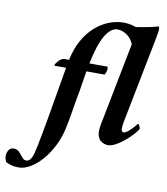

<svg xmlns="http://www.w3.org/2000/svg" viewBox="-239 -781 940 1081"><g transform="rotate(10 230.5 -240.5)"><path d="M383 -687Q340 -687 297.5 -670Q255 -653 219 -620.5Q183 -588 156.5 -540.5Q130 -493 117 -433Q117 -431 116.5 -430Q116 -429 116 -427H89Q80 -427 71.5 -421.5Q63 -416 56 -408.5Q49 -401 44.5 -394Q40 -387 40 -383Q40 -381 42 -380H107L51 -54Q43 -14 37.5 18.5Q32 51 26.5 76Q21 101 16.5 119.5Q12 138 6 150Q0 162 -7 167.5Q-14 173 -24 173Q-36 173 -44 164.5Q-52 156 -59.5 146Q-67 136 -77 127.5Q-87 119 -104 119Q-119 119 -127.5 128Q-136 137 -139.5 150Q-143 163 -141 177Q-139 191 -133 201Q-129 204 -121.5 207Q-114 210 -104 213Q-94 216 -82.5 217.5Q-71 219 -58 219Q-28 219 6.5 199Q41 179 73 142.5Q105 106 130.5 55Q156 4 168 -58Q173 -82 177.5 -108.5Q182 -135 186.5 -162Q191 -189 195.5 -215.5Q200 -242 205 -267Q214 -323 223 -380H327Q331 -386 334.5 -396Q338 -406 338 -414Q338 -418 337 -422.5Q336 -427 333 -427H232Q253 -533 284.5 -588Q316 -643 355 -643Q369 -643 382.5 -638.5Q396 -634 408.5 -625.5Q421 -617 431 -604.5Q441 -592 448 -576Q448 -575 447 -569.5Q446 -564 446 -563L360 -124Q359 -121 357.5 -113Q356 -105 354.5 -95.5Q353 -86 352 -77Q351 -68 351 -63Q351 -25 370.5 -8.5Q390 8 415 8Q435 8 460.5 -6.5Q486 -21 509 -40.5Q532 -60 550.5 -80.5Q569 -101 575 -113Q575 -118 570 -129Q565 -140 560 -140Q559 -138 551 -128Q543 -118 532 -107Q521 -96 509 -87Q497 -78 489 -78Q481 -78 478 -85.5Q475 -93 475 -100Q475 -104 476.5 -116Q478 -128 479 -133L572 -606Q574 -615 576 -626.5Q578 -638 580 -649.5Q582 -661 583.5 -669.5Q585 -678 585 -681Q585 -686 584 -692Q583 -698 579 -700Q573 -698 560 -694.5Q547 -691 530 -687.5Q513 -684 493.5 -680.5Q474 -677 454 -674Q446 -677 437.5 -679.5Q429 -682 420 -683.5Q411 -685 401.5 -686Q392 -687 383 -687Z"/></g></svg>

Font: Vermiglione
Style: Italic
Weight: 400
Italic angle: -11°
Version: Version 1.105